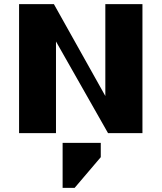

<svg xmlns="http://www.w3.org/2000/svg" viewBox="-20 -642 780 926"><path d="M488 -622H667V0H501L250 -442V0H72V-622H240L488 -179ZM282 264V47H466V116L340 264Z"/></svg>

Font: Sarpanch ExtraBold
Style: Regular
Weight: 800
Designer: Manushi Parikh (Devanagari and Latin), Jyotish Sonowal (Devanagari)
Foundry: Indian Type Foundry
Version: Version 2.004;PS 1.0;hotconv 1.0.78;makeotf.lib2.5.61930; tt